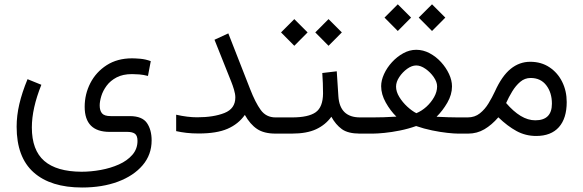

<svg xmlns="http://www.w3.org/2000/svg" viewBox="-20 -604 2637 868"><path d="M167 -220.7Q124 -113.8 124 -27.8Q124 74.7 179.9 123.3Q235.8 171.9 348.6 172.4Q391.1 172.4 435.5 164.3Q480 156.2 517.6 139.4Q555.2 122.6 578.4 95.9Q601.6 69.3 601.6 32.7Q601.6 9.3 590.1 0.7Q578.6 -7.8 555.7 -7.8H475.6Q362.8 -7.8 362.8 -121.1Q362.8 -178.2 388.4 -228.3Q414.1 -278.3 462.2 -309.3Q510.3 -340.3 577.1 -340.3Q590.3 -340.3 614 -338.4Q637.7 -336.4 661.6 -327.6L648.9 -260.7Q628.4 -266.1 609.4 -267.6Q590.3 -269 577.1 -269Q535.6 -269 507.3 -254.2Q479 -239.3 462.2 -216.6Q445.3 -193.8 438 -169.7Q430.7 -145.5 430.7 -127.4Q430.7 -104 441.2 -91.6Q451.7 -79.1 480.5 -79.1H568.4Q623 -78.6 644.3 -47.9Q665.5 -17.1 665.5 30.8Q665.5 95.2 624.8 143.1Q584 190.9 513.2 217.3Q442.4 243.7 351.1 243.7Q209 243.7 132.1 175.3Q55.2 106.9 55.2 -31.2Q55.2 -81.1 67.4 -133.5Q79.6 -186 104.5 -246.1Z M776.4 -85.4Q828.1 -73.7 871.1 -73.7Q945.8 -73.7 994.9 -93.3Q1043.9 -112.8 1043.9 -163.6Q1043.9 -178.7 1037.8 -199Q1031.7 -219.2 1025.9 -233.4L949.7 -424.3L1012.2 -453.1L1110.8 -201.2Q1134.3 -140.6 1158.7 -106.9Q1183.1 -73.2 1225.6 -73.2H1246.1V0H1225.6Q1173.3 0 1142.1 -21Q1110.8 -42 1086.9 -84.5Q1057.6 -43 1008.5 -21.7Q959.5 -0.5 878.4 -0.5Q847.7 -0.5 823 -3.4Q798.3 -6.3 776.4 -11.2Z M1620.6 0H1607.4Q1553.2 0 1525.4 -20.3Q1497.6 -40.5 1478 -76.2Q1451.7 -39.6 1409.2 -19.8Q1366.7 0 1299.3 0H1226.6V-73.2H1300.3Q1374 -73.2 1407 -96.4Q1439.9 -119.6 1440.4 -181.6Q1440.4 -204.1 1439.5 -228Q1438.5 -252 1437 -273.9L1502.4 -281.7L1509.8 -168.5Q1516.1 -73.2 1607.9 -73.2H1620.6ZM1405.3 -457.5 1465.3 -517.6 1525.4 -457.5 1465.3 -397ZM1250.5 -457.5 1310.5 -517.6 1370.6 -457.5 1310.5 -397Z M1873 -524.4 1933.1 -584.5 1993.2 -524.4 1933.1 -463.9ZM1718.3 -524.4 1778.3 -584.5 1838.4 -524.4 1778.3 -463.9ZM1953.6 -76.2Q1979.5 -74.7 2005.9 -74Q2032.2 -73.2 2049.3 -73.2H2095.2V0H2050.3Q2033.2 0 2002 -3.4Q1970.7 -6.8 1933.6 -14.4Q1896.5 -22 1861.3 -34.2Q1825.7 -21.5 1787.8 -13.9Q1750 -6.3 1717.8 -3.2Q1685.5 0 1666.5 0H1601.1V-73.2H1666.5Q1687 -73.2 1714.4 -74Q1741.7 -74.7 1772 -76.7Q1744.6 -103.5 1723.9 -140.6Q1703.1 -177.7 1703.1 -214.4Q1703.1 -240.7 1716.3 -269.5Q1729.5 -298.3 1752.2 -323Q1774.9 -347.7 1803.2 -363.3Q1831.5 -378.9 1861.8 -378.9Q1893.1 -378.9 1922.1 -363.5Q1951.2 -348.1 1973.9 -323.2Q1996.6 -298.3 2010 -269.5Q2023.4 -240.7 2023.4 -213.4Q2023.4 -176.3 2002.2 -139.6Q1981 -103 1953.6 -76.2ZM1861.8 -308.1Q1841.8 -308.1 1820.8 -293Q1799.8 -277.8 1785.2 -255.9Q1770.5 -233.9 1770.5 -212.4Q1770.5 -189.5 1785.2 -165.5Q1799.8 -141.6 1821.3 -121.8Q1842.8 -102.1 1862.3 -92.3Q1886.2 -102.1 1907.5 -121.3Q1928.7 -140.6 1942.4 -164.8Q1956.1 -189 1956.1 -213.4Q1956.1 -233.4 1940.9 -255.4Q1925.8 -277.3 1903.8 -292.7Q1881.8 -308.1 1861.8 -308.1Z M2232.9 -73.7Q2203.1 -39.1 2169.7 -19.5Q2136.2 0 2096.7 0H2075.7V-73.2H2094.2Q2126.5 -73.2 2149.4 -91.6Q2172.4 -109.9 2188.7 -137Q2205.1 -164.1 2217.3 -190.4Q2249 -260.7 2288.6 -292.7Q2328.1 -324.7 2377 -324.7Q2426.8 -324.7 2463.9 -300Q2501 -275.4 2521.5 -234.1Q2542 -192.9 2542 -142.6Q2542 -68.8 2506.6 -29.1Q2471.2 10.7 2403.8 10.7Q2356 10.7 2315.2 -11.5Q2274.4 -33.7 2232.9 -73.7ZM2268.1 -138.2Q2300.8 -100.1 2333.7 -80.1Q2366.7 -60.1 2399.9 -60.1Q2475.1 -60.1 2475.1 -135.3Q2475.1 -185.1 2449.7 -218.3Q2424.3 -251.5 2378.9 -251.5Q2352.5 -251.5 2332 -234.1Q2311.5 -216.8 2295.7 -190.7Q2279.8 -164.6 2268.1 -138.2Z"/></svg>

Font: Vazir Light UI
Style: Light-UI
Weight: 300
Designer: Saber Rastikerdar
Foundry: Saber Rastikerdar
Version: Version 30.0.0